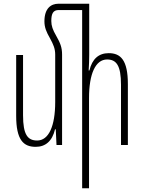

<svg xmlns="http://www.w3.org/2000/svg" viewBox="-20 -780 776 1033"><path d="M314 -486C314 -526 304 -549 282 -588C264 -619 256 -641 256 -667C256 -707 266 -726 296 -726H422V233H459V-253C459 -383 494 -460 556 -460C606 -460 631 -428 631 -324V0H668V-327C668 -457 629 -494 565 -494C511 -494 476 -463 461 -401H457C459 -430 460 -458 460 -487V-760H295C254 -760 219 -735 219 -665C219 -632 230 -607 249 -574C267 -541 277 -518 277 -486V-231C277 -101 242 -24 180 -24C129 -24 104 -55 104 -160V-484H67V-157C67 -27 106 10 172 10C225 10 261 -21 276 -84H280L284 0H314Z"/></svg>

Font: Noto Sans Armenian ExtraCondensed ExtraLight
Style: Regular
Weight: 200
Width: 2
Designer: Monotype Design Team
Foundry: Monotype Imaging Inc.
Version: Version 2.008